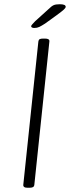

<svg xmlns="http://www.w3.org/2000/svg" viewBox="-20 -884 330 906"><path d="M110 2Q88 2 90 -13L161 -688Q162 -696 167 -699Q172 -702 184 -702H192Q215 -702 213 -688L142 -12Q141 -4 135.5 -1Q130 2 118 2ZM142 -752Q136 -752 131.5 -754Q127 -756 127 -760Q127 -764 132.5 -769.5Q138 -775 146 -784L209 -841Q223 -855 233 -859.5Q243 -864 262 -864Q276 -864 283 -861Q290 -858 290 -852Q290 -847 281.5 -839Q273 -831 247 -812L193 -773Q176 -762 165.5 -757Q155 -752 142 -752Z"/></svg>

Font: Asap ExtraLight
Style: Italic
Weight: 250
Italic angle: -6°
Version: Version 3.001